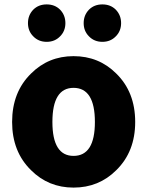

<svg xmlns="http://www.w3.org/2000/svg" viewBox="-20 -838 677 872"><path d="M121 -65Q35 -149 35 -284Q35 -420 121 -504Q200 -583 314 -583Q429 -583 508 -504Q594 -420 594 -284Q594 -149 508 -65Q429 14 314 14Q200 14 121 -65ZM411 -284Q411 -439 314 -439Q218 -439 218 -284Q218 -130 314 -130Q411 -130 411 -284ZM131 -673Q107 -697 107 -733Q107 -769 131 -794Q155 -818 192 -818Q229 -818 253 -794Q277 -769 277 -733Q277 -697 253 -673Q229 -648 192 -648Q155 -648 131 -673ZM384 -673Q360 -697 360 -733Q360 -769 384 -794Q408 -818 445 -818Q482 -818 506 -794Q530 -769 530 -733Q530 -697 506 -673Q482 -648 445 -648Q408 -648 384 -673Z"/></svg>

Font: Source Han Sans CN Heavy
Style: Bold
Weight: 900
Designer: Ryoko NISHIZUKA (kana & ideographs); Paul D. Hunt (Latin, Greek & Cyrillic); Wenlong ZHANG (bopomofo); Sandoll Communica
Foundry: Adobe Systems Incorporated
Version: Version 1.000;PS 1;hotconv 1.0.78;makeotf.lib2.5.61930